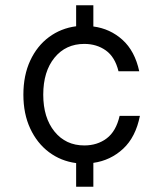

<svg xmlns="http://www.w3.org/2000/svg" viewBox="-20 -695 590 725"><path d="M267.5 10V-79.2Q210 -86.7 165 -120.4Q120 -154.2 94.2 -209.6Q68.3 -265 68.3 -337.5Q68.3 -410.8 94.2 -466.3Q120 -521.7 165 -555Q210 -588.3 267.5 -595.8V-675H332.5V-595Q395.8 -586.7 442.5 -544.6Q489.2 -502.5 505.8 -425.8H427.5Q414.2 -480 379.6 -504.6Q345 -529.2 298.3 -529.2Q228.3 -529.2 185.8 -477.1Q143.3 -425 143.3 -337.5Q143.3 -250.8 185.8 -198.3Q228.3 -145.8 298.3 -145.8Q347.5 -145.8 382.9 -172.5Q418.3 -199.2 431.7 -257.5H508.3Q492.5 -177.5 445 -133.3Q397.5 -89.2 332.5 -80V10Z"/></svg>

Font: Funnel Sans Light
Style: Regular
Weight: 300
Designer: NORD ID, Kristian Moeller
Foundry: Dicotype
Version: Version 1.000